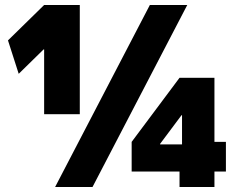

<svg xmlns="http://www.w3.org/2000/svg" viewBox="-20 -750 956 770"><path d="M201 0 581 -730H731L351 0ZM157 -292V-552H155L55 -454L12 -588L157 -730H300V-292ZM700 0V-62H508V-181L700 -438H840V-181H886V-62H840V0ZM622 -171H710V-288H708L622 -173Z"/></svg>

Font: M PLUS 2 Thin Black
Style: Regular
Weight: 900
Version: Version 1.001